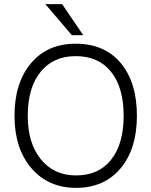

<svg xmlns="http://www.w3.org/2000/svg" viewBox="-20 -899 731 927"><path d="M641 -340Q641 -180 562 -86Q483 8 347 8Q213 8 131.5 -87Q50 -182 50 -340Q50 -499 129.5 -593.5Q209 -688 345 -688Q485 -688 563 -594.5Q641 -501 641 -340ZM114 -340Q114 -207 177.5 -129.5Q241 -52 347 -52Q457 -52 517 -128.5Q577 -205 577 -340Q577 -476 516.5 -552Q456 -628 345 -628Q237 -628 175.5 -551.5Q114 -475 114 -340ZM382 -729H327L199 -879H280Z"/></svg>

Font: Hind Madurai Light
Style: Regular
Weight: 300
Designer: Jyotish Sonowal
Foundry: Indian Type Foundry
Version: Version 1.001;PS 1.0;hotconv 1.0.86;makeotf.lib2.5.63406; tt